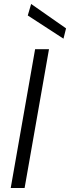

<svg xmlns="http://www.w3.org/2000/svg" viewBox="-20 -948 353 968"><path d="M34 0 157 -700H227L104 0ZM300 -753 120 -870 137 -928 313 -805Z"/></svg>

Font: DM Sans 18pt Light
Style: Italic
Weight: 300
Italic angle: -10°
Designer: Colophon Foundry, Jonny Pinhorn
Foundry: Colophon Foundry
Version: Version 4.004;gftools[0.9.30]